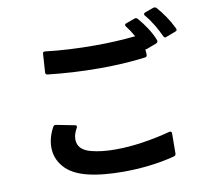

<svg xmlns="http://www.w3.org/2000/svg" viewBox="-94 -978 1188 1112"><g transform="rotate(-10 500.0 -422.0)"><path d="M544 31Q487 31 433.5 26Q380 21 335 10Q245 -12 200.5 -63Q156 -114 156 -180Q156 -237 188 -296Q194 -307 206 -304L313 -283Q323 -282 323 -273Q323 -270 320 -265Q301 -231 301 -202Q301 -140 378 -120Q408 -112 444 -108Q480 -104 521 -104Q599 -104 684 -117Q769 -130 843 -150L848 -151Q859 -151 859 -138L858 -21Q858 -8 844 -5Q775 13 698 22Q621 31 544 31ZM514 -583Q434 -583 356.5 -587.5Q279 -592 208 -600Q194 -602 196 -616L203 -722Q203 -736 218 -734Q284 -726 357.5 -722Q431 -718 508 -718Q569 -718 629 -721Q689 -724 746 -730Q727 -765 704 -794Q700 -798 700 -803Q700 -810 709 -813L759 -831Q763 -833 766 -833Q772 -833 778 -827Q806 -795 829.5 -758.5Q853 -722 867 -686Q868 -684 868 -680Q868 -673 859 -668L801 -646Q799 -645 795 -645H791L793 -615V-613Q793 -601 781 -599Q719 -591 651.5 -587Q584 -583 514 -583ZM918 -693Q911 -693 906 -702Q892 -734 870 -771Q848 -808 823 -837Q819 -841 819 -846Q819 -853 828 -856L877 -874Q880 -875 884 -875Q892 -875 896 -870Q920 -844 945 -807Q970 -770 987 -734Q989 -730 989 -727Q989 -719 979 -716L924 -695Q920 -693 918 -693Z"/></g></svg>

Font: LINE Seed JP_TTF Bold
Style: Regular
Weight: 700
Designer: LINE & Fontrix & Fontworks
Version: Version 1.009